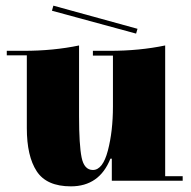

<svg xmlns="http://www.w3.org/2000/svg" viewBox="-20 -649 677 680"><path d="M565 -25H627V-9H376V-87H371Q332 11 231 11Q145 11 110 -42.5Q75 -96 75 -195V-453H4V-469H64Q169 -469 260 -488V-237Q260 -136 269 -91.5Q278 -47 309 -47Q344 -47 362 -115.5Q380 -184 380 -272V-452H309V-469H369Q474 -469 565 -488ZM164 -611 169 -629 467 -547 462 -530Z"/></svg>

Font: Elsie Swash Caps Black
Style: Regular
Weight: 900
Designer: Alejandro Inler
Foundry: Alejandro Inler
Version: 1.001